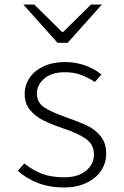

<svg xmlns="http://www.w3.org/2000/svg" viewBox="-20 -815 549 848"><path d="M59 -61 87 -93Q125 -63 165.5 -47.5Q206 -32 264 -32Q325 -32 360 -61Q395 -90 395 -133Q395 -177 359 -202Q323 -227 259 -248Q206 -266 171 -283.5Q136 -301 112.5 -329.5Q89 -358 89 -400Q89 -439 110.5 -471Q132 -503 172.5 -522Q213 -541 268 -541Q313 -541 354.5 -526.5Q396 -512 428 -486L399 -453Q368 -473 337 -484.5Q306 -496 267 -496Q208 -496 175.5 -468Q143 -440 143 -402Q143 -363 173.5 -342Q204 -321 267 -299Q332 -276 365.5 -260Q399 -244 424 -214Q449 -184 449 -136Q449 -96 427 -62Q405 -28 362.5 -7.5Q320 13 262 13Q199 13 147 -7Q95 -27 59 -61ZM83 -795H131L254 -674H259L382 -795H430L279 -626H234Z"/></svg>

Font: Nebula Sans Light
Style: Regular
Weight: 300
Designer: Paul D. Hunt for Adobe (as Source Sans)
Foundry: Nebula Entertainment & Broadcasting LLC
Version: Version 1.010